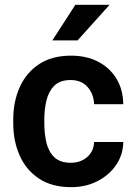

<svg xmlns="http://www.w3.org/2000/svg" viewBox="-20 -770 561 800"><path d="M274.9 -91.8Q315.9 -91.8 343.3 -115.7Q370.6 -139.6 372.1 -178.2H493.7Q492.7 -124.5 463.4 -82Q434.1 -39.6 385.5 -14.9Q336.9 9.8 276.9 9.8Q195.8 9.8 142.1 -26.1Q88.4 -62 61.8 -122.3Q35.2 -182.6 35.2 -256.3V-272Q35.2 -345.7 61.8 -406Q88.4 -466.3 142.1 -502.2Q195.8 -538.1 276.4 -538.1Q340.3 -538.1 388.9 -512.9Q437.5 -487.8 465.1 -442.4Q492.7 -397 493.7 -335.9H372.1Q370.6 -377.9 345.2 -407.2Q319.8 -436.5 273.9 -436.5Q230 -436.5 206.3 -412.8Q182.6 -389.2 173.6 -351.6Q164.6 -314 164.6 -272V-256.3Q164.6 -213.9 173.3 -176.3Q182.1 -138.7 206.1 -115.2Q230 -91.8 274.9 -91.8ZM198.2 -601.6 293.9 -750H436.5L303.2 -601.6Z"/></svg>

Font: Vazirmatn RD UI SemiBold
Style: Regular
Weight: 600
Designer: Saber Rastikerdar
Foundry: Saber Rastikerdar
Version: Version 33.003